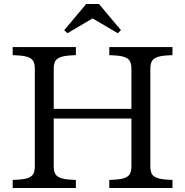

<svg xmlns="http://www.w3.org/2000/svg" viewBox="-20 -934 920 954"><path d="M43 0V-40L64 -41Q104 -43 122.5 -51Q141 -59 147 -73Q153 -87 153 -108V-592Q153 -613 147 -627Q141 -641 122.5 -649Q104 -657 64 -659L43 -660V-700H357V-660L336 -659Q297 -657 278 -649Q259 -641 253 -627Q247 -613 247 -592V-393H633V-592Q633 -613 627 -627Q621 -641 602.5 -649Q584 -657 544 -659L523 -660V-700H837V-660L816 -659Q777 -657 758 -649Q739 -641 733 -627Q727 -613 727 -592V-108Q727 -87 733 -73Q739 -59 758 -51Q777 -43 816 -41L837 -40V0H523V-40L544 -41Q584 -43 602.5 -51Q621 -59 627 -73Q633 -87 633 -108V-345H247V-108Q247 -87 253 -73Q259 -59 278 -51Q297 -43 336 -41L357 -40V0ZM315 -769 299 -784 408 -914H472L581 -784L565 -769L441 -842H439Z"/></svg>

Font: Hedvig Letters Serif 12pt
Style: Regular
Weight: 400
Designer: Alexander Örn & Tor Weibull
Foundry: Kanon Foundry
Version: Version 1.000; ttfautohint (v1.8.4.7-5d5b)